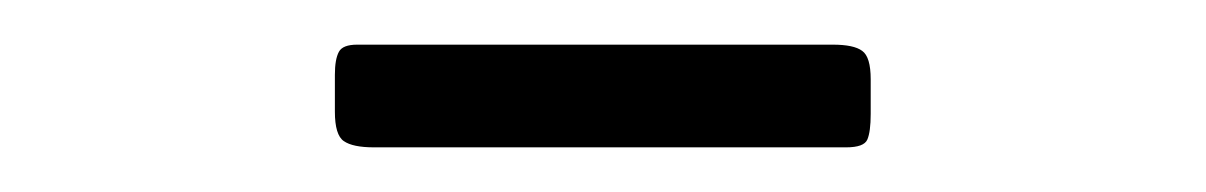

<svg xmlns="http://www.w3.org/2000/svg" viewBox="-20 -906 540 86"><path d="M130 -856V-872.5Q130 -879.5 131.8 -882.8Q133.5 -886 140 -886H353Q362.5 -886 366.2 -883.2Q370 -880.5 370 -870.5V-855Q370 -847 368.5 -843.5Q367 -840 359 -840H147.5Q138 -840 134 -842.8Q130 -845.5 130 -856Z"/></svg>

Font: Besley* Narrow
Style: Regular
Weight: 400
Width: 4
Designer: Owen Earl
Foundry: indestructible type*
Version: Version 3.000; ttfautohint (v1.8.3)